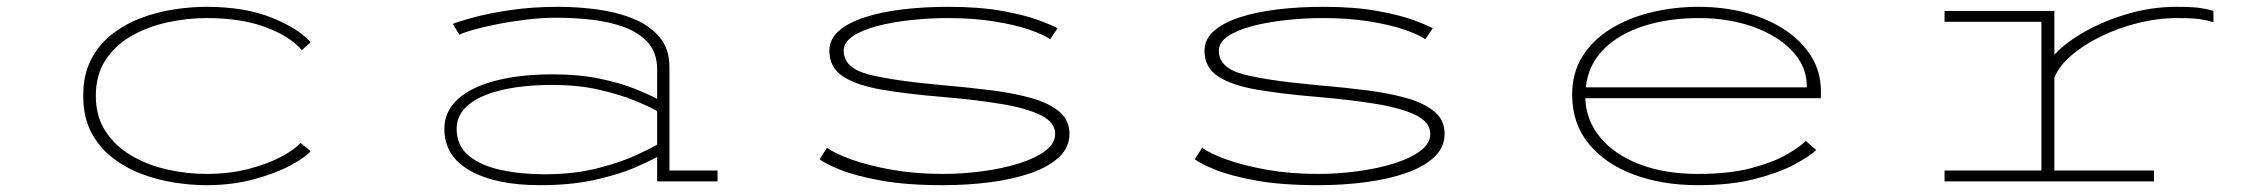

<svg xmlns="http://www.w3.org/2000/svg" viewBox="-20 -532 6640 563"><path d="M585 11Q539 11 489 3Q439 -5 392 -23.2Q345 -41.5 307 -71.8Q269 -102 246.5 -146.2Q224 -190.5 224 -251Q224 -312 246.5 -356.2Q269 -400.5 307 -430.5Q345 -460.5 392 -478.5Q439 -496.5 489 -504.2Q539 -512 585 -512Q698.5 -512 777.2 -480Q856 -448 891 -408L865 -385Q830.5 -425.5 759.2 -452.2Q688 -479 585 -479Q527.5 -479 470 -466.2Q412.5 -453.5 365.2 -426.5Q318 -399.5 289.5 -356Q261 -312.5 261 -251Q261 -190.5 289.5 -147Q318 -103.5 365.2 -75.8Q412.5 -48 470 -35Q527.5 -22 585 -22Q653.5 -22 710.2 -37Q767 -52 806.2 -73.2Q845.5 -94.5 861 -113L891 -89Q875.5 -70.5 831.8 -47Q788 -23.5 724.2 -6.2Q660.5 11 585 11Z M1563 11Q1434 11 1358.5 -31.5Q1283 -74 1283 -154Q1283 -205 1322 -240.8Q1361 -276.5 1432.5 -295.2Q1504 -314 1601 -314Q1677.5 -314 1737.8 -301.5Q1798 -289 1840.5 -272Q1883 -255 1907 -242V-328Q1907 -376.5 1880.5 -406.5Q1854 -436.5 1810.2 -452.5Q1766.5 -468.5 1715 -474.2Q1663.5 -480 1613 -480Q1567.5 -480 1521 -474.2Q1474.5 -468.5 1434 -460.2Q1393.5 -452 1365 -443.8Q1336.5 -435.5 1327 -430L1308 -462Q1324.5 -469 1368.8 -481Q1413 -493 1477 -502.5Q1541 -512 1617 -512Q1674.5 -512 1732 -504.2Q1789.5 -496.5 1837.2 -477Q1885 -457.5 1914 -423.2Q1943 -389 1943 -336V-32H2084V0H1907V-72Q1886.5 -60 1840.8 -40.2Q1795 -20.5 1725.2 -4.8Q1655.5 11 1563 11ZM1577 -21Q1663.5 -21 1731.8 -38.5Q1800 -56 1845 -76.8Q1890 -97.5 1907 -108V-206Q1885 -219 1841.2 -237Q1797.5 -255 1736.2 -269Q1675 -283 1600 -283Q1515.5 -283 1452.2 -268.2Q1389 -253.5 1354 -224.8Q1319 -196 1319 -154Q1319 -105 1354.2 -75.8Q1389.5 -46.5 1448 -33.8Q1506.5 -21 1577 -21Z M2745 11Q2638 11 2563.8 -2.5Q2489.5 -16 2445 -33.8Q2400.5 -51.5 2383.5 -65L2405 -99Q2427.5 -82 2477 -64.2Q2526.5 -46.5 2595.2 -34.2Q2664 -22 2745 -22Q2802.5 -22 2860.5 -29.8Q2918.5 -37.5 2967 -52.5Q3015.5 -67.5 3044.8 -89.5Q3074 -111.5 3074 -139.5Q3074 -173 3032.8 -193.8Q2991.5 -214.5 2916.8 -227Q2842 -239.5 2741 -248Q2639 -256.5 2565.2 -269.2Q2491.5 -282 2451.8 -308Q2412 -334 2412 -383Q2412 -417 2439.5 -441.2Q2467 -465.5 2515.5 -481.2Q2564 -497 2626.8 -504.5Q2689.5 -512 2760 -512Q2852 -512 2918.2 -500Q2984.5 -488 3025 -473Q3065.5 -458 3081 -449L3059.5 -417Q3040.5 -430.5 2998.2 -445Q2956 -459.5 2895.2 -469.2Q2834.5 -479 2760 -479Q2706 -479 2652 -473.2Q2598 -467.5 2553 -455.8Q2508 -444 2481 -426Q2454 -408 2454 -383Q2454 -332 2529.2 -313.2Q2604.5 -294.5 2747 -282Q2822 -275.5 2888.8 -267Q2955.5 -258.5 3006.5 -243.8Q3057.5 -229 3086.8 -204.2Q3116 -179.5 3116 -139.5Q3116 -100 3085.8 -71.5Q3055.5 -43 3003.5 -24.8Q2951.5 -6.5 2884.8 2.2Q2818 11 2745 11Z M3845 11Q3738 11 3663.8 -2.5Q3589.5 -16 3545 -33.8Q3500.5 -51.5 3483.5 -65L3505 -99Q3527.5 -82 3577 -64.2Q3626.5 -46.5 3695.2 -34.2Q3764 -22 3845 -22Q3902.5 -22 3960.5 -29.8Q4018.5 -37.5 4067 -52.5Q4115.5 -67.5 4144.8 -89.5Q4174 -111.5 4174 -139.5Q4174 -173 4132.8 -193.8Q4091.5 -214.5 4016.8 -227Q3942 -239.5 3841 -248Q3739 -256.5 3665.2 -269.2Q3591.5 -282 3551.8 -308Q3512 -334 3512 -383Q3512 -417 3539.5 -441.2Q3567 -465.5 3615.5 -481.2Q3664 -497 3726.8 -504.5Q3789.5 -512 3860 -512Q3952 -512 4018.2 -500Q4084.5 -488 4125 -473Q4165.5 -458 4181 -449L4159.5 -417Q4140.5 -430.5 4098.2 -445Q4056 -459.5 3995.2 -469.2Q3934.5 -479 3860 -479Q3806 -479 3752 -473.2Q3698 -467.5 3653 -455.8Q3608 -444 3581 -426Q3554 -408 3554 -383Q3554 -332 3629.2 -313.2Q3704.5 -294.5 3847 -282Q3922 -275.5 3988.8 -267Q4055.5 -258.5 4106.5 -243.8Q4157.5 -229 4186.8 -204.2Q4216 -179.5 4216 -139.5Q4216 -100 4185.8 -71.5Q4155.5 -43 4103.5 -24.8Q4051.5 -6.5 3984.8 2.2Q3918 11 3845 11Z M4959 11Q4855 11 4771.5 -19.8Q4688 -50.5 4639 -110Q4590 -169.5 4590 -255Q4590 -317.5 4619.5 -365.5Q4649 -413.5 4700.8 -446Q4752.5 -478.5 4819.5 -495.2Q4886.5 -512 4961 -512Q5035 -512 5100 -494.5Q5165 -477 5214.2 -444.2Q5263.5 -411.5 5291.5 -366Q5319.5 -320.5 5319.5 -264.5Q5319.5 -261 5319.5 -254.5Q5319.5 -248 5319 -244H4628.5Q4631 -178.5 4672.8 -128.5Q4714.5 -78.5 4788 -50.2Q4861.5 -22 4959 -22Q5050.5 -22 5115 -39Q5179.5 -56 5219 -78.8Q5258.5 -101.5 5275 -119L5306 -92Q5286 -73.5 5240.8 -49.2Q5195.5 -25 5125 -7Q5054.5 11 4959 11ZM4961 -479Q4874.5 -479 4802.2 -456.5Q4730 -434 4683.8 -388.8Q4637.5 -343.5 4630 -276H5278V-280Q5278 -337 5235.8 -382Q5193.5 -427 5121.8 -453Q5050 -479 4961 -479Z M5682 0V-32H5966V-468H5682V-500H6004V-371.5Q6036.5 -407 6093.5 -439.2Q6150.5 -471.5 6220.5 -491.8Q6290.5 -512 6361.5 -512Q6407.5 -512 6430 -508.8Q6452.5 -505.5 6470.5 -500V-467Q6452.5 -472.5 6430.2 -475.8Q6408 -479 6364 -479Q6307 -479 6249 -464.5Q6191 -450 6140 -425Q6089 -400 6053 -368.8Q6017 -337.5 6004 -304V-32H6296V0Z"/></svg>

Font: Trispace Expanded Thin
Style: Regular
Weight: 100
Width: 7
Designer: Tyler Finck
Foundry: Etcetera Type Company
Version: Version 1.210; ttfautohint (v1.8.3)